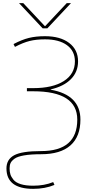

<svg xmlns="http://www.w3.org/2000/svg" viewBox="-20 -970 582 1220"><path d="M75 -672 66 -690Q119 -718 163.5 -729Q208 -740 266 -740Q363 -740 419.5 -697Q476 -654 476 -580Q476 -513 430.5 -467Q385 -421 302 -402V-400Q491 -367 491 -210Q491 -102 427.5 -46Q364 10 241 10Q175 10 132.5 17.5Q90 25 71.5 39Q53 53 47 66.5Q41 80 41 100Q41 121 46 137.5Q51 154 65.5 172Q80 190 111.5 200Q143 210 191 210Q262 210 318 187L326 205Q266 230 191 230Q21 230 21 100Q21 43 70 16.5Q119 -10 241 -10Q471 -10 471 -210Q471 -390 191 -390H151V-410H191Q315 -410 385.5 -455Q456 -500 456 -580Q456 -646 405.5 -683Q355 -720 266 -720Q210 -720 168 -709.5Q126 -699 75 -672ZM101 -950H128L265 -804H267L404 -950H431L281 -790H251Z"/></svg>

Font: Mplus 1p Thin
Style: Regular
Weight: 250
Version: Version 1.061